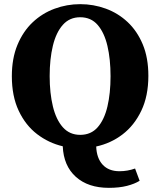

<svg xmlns="http://www.w3.org/2000/svg" viewBox="-20 -695 772 924"><path d="M366 -46Q418 -46 450 -82.5Q482 -119 497 -182.5Q512 -246 512 -328Q512 -410 497 -474Q482 -538 450 -575Q418 -612 366 -612Q315 -612 282.5 -575.5Q250 -539 234.5 -475Q219 -411 219 -329Q219 -247 234.5 -183Q250 -119 282.5 -82.5Q315 -46 366 -46ZM504 209Q404 209 345 156Q286 103 282 9Q214 -7 158.5 -49.5Q103 -92 70 -162Q37 -232 37 -328Q37 -414 64 -479Q91 -544 137 -587.5Q183 -631 242.5 -653Q302 -675 366 -675Q430 -675 489 -653.5Q548 -632 594 -589Q640 -546 667 -481.5Q694 -417 694 -330Q694 -233 660 -162Q626 -91 569.5 -48Q513 -5 443 10Q445 66 474 97.5Q503 129 555 129Q594 129 630 116L652 175Q628 190 591 199.5Q554 209 504 209Z"/></svg>

Font: Source Serif 4 SmText
Style: Bold
Weight: 700
Designer: Frank Grießhammer
Foundry: Adobe
Version: Version 4.005;hotconv 1.1.0;makeotfexe 2.6.0